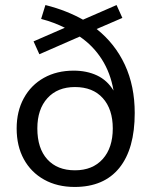

<svg xmlns="http://www.w3.org/2000/svg" viewBox="-20 -732 599 761"><path d="M276 9Q207 9 155 -20Q103 -49 74.5 -101Q46 -153 46 -223Q46 -291 74.5 -343Q103 -395 154 -423.5Q205 -452 272 -452Q324 -452 364.5 -433Q405 -414 430 -373Q418 -443 383.5 -497Q349 -551 296 -587L136 -517L113 -568L237 -622Q217 -632 193.5 -641Q170 -650 143 -657L160 -712Q204 -701 241.5 -686Q279 -671 309 -654L442 -712L465 -661L363 -617Q436 -559 475 -475Q514 -391 514 -284Q514 -142 453 -66.5Q392 9 276 9ZM277 -57Q347 -57 387 -101.5Q427 -146 427 -223Q427 -299 387.5 -343Q348 -387 277 -387Q208 -387 168 -343Q128 -299 128 -223Q128 -144 167.5 -100.5Q207 -57 277 -57Z"/></svg>

Font: Nunito Sans
Style: Regular
Weight: 400
Designer: Vernon Adams
Foundry: Vernon Adams
Version: Version 3.101; ttfautohint (v1.8.4.7-5d5b);gftools[0.9.27]